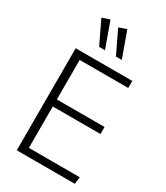

<svg xmlns="http://www.w3.org/2000/svg" viewBox="-233 -1061 999 1157"><g transform="rotate(30 266.5 -482.5)"><path d="M479 -661H141V-386H473V-337H141V-49H495L489 0H85V-710H479ZM320 -788 244 -947 297 -965 361 -788ZM203 -788 127 -947 180 -965 244 -788Z"/></g></svg>

Font: Livvic Light
Style: Regular
Weight: 300
Designer: Jacques Le Bailly, Baron von Fonthausen
Version: Version 1.001; ttfautohint (v1.8.2)